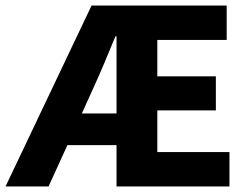

<svg xmlns="http://www.w3.org/2000/svg" viewBox="-34 -672 899 692"><path d="M303 -356 261 -263H386V-541H382Q362 -493 342.5 -446Q323 -399 303 -356ZM-14 0 296 -652H783V-528H533V-397H744V-274H533V-124H793V0H386V-149H209L141 0Z"/></svg>

Font: TypoPRO Source Sans Pro
Style: Bold
Weight: 700
Designer: Paul D. Hunt
Foundry: Adobe Systems Incorporated
Version: Version 2.020;PS 2.000;hotconv 1.0.86;makeotf.lib2.5.63406